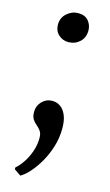

<svg xmlns="http://www.w3.org/2000/svg" viewBox="-116 -560 477 829"><g transform="rotate(15 122.0 -146.0)"><path d="M116 -385Q91 -385 72.5 -402Q54 -419 54 -446.5Q54 -477.5 76.2 -497.2Q98.5 -517 126.5 -517Q157.5 -517 172.8 -498.2Q188 -479.5 188 -455.5Q188 -423.5 167 -404.2Q146 -385 116 -385ZM66 225.5 36 205V197Q53 182.5 68.5 159.2Q84 136 94 106.8Q104 77.5 104 47Q104 27.5 96.2 16.5Q88.5 5.5 78 -3Q67.5 -11.5 59.8 -23.2Q52 -35 52 -56Q52 -83.5 70.8 -102.8Q89.5 -122 114 -122H118.5Q137.5 -122 153.5 -110.5Q169.5 -99 179 -76Q188.5 -53 188.5 -18.5Q188.5 24.5 176.2 64Q164 103.5 144.8 136.5Q125.5 169.5 104.8 192.5Q84 215.5 66.5 225Z"/></g></svg>

Font: Merriweather 48pt
Style: Regular
Weight: 400
Version: Version 2.100